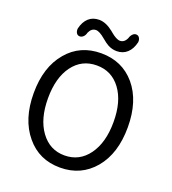

<svg xmlns="http://www.w3.org/2000/svg" viewBox="-166 -1063 1074 1200"><g transform="rotate(20 371.0 -463.0)"><path d="M371 13Q231 13 146 -90Q58 -195 58 -369Q58 -543 146 -646Q231 -747 371 -747Q511 -747 597 -646Q684 -543 684 -368.5Q684 -194 597 -90Q510 13 371 13ZM371 -68Q470 -68 529.5 -150Q589 -232 589 -369Q589 -506 529.5 -586Q470 -666 371 -666Q271 -666 212 -586Q153 -506 153 -369Q153 -232 213 -150Q273 -68 371 -68ZM455 -792Q424 -792 396 -807Q379 -816 352 -839Q313 -872 290 -872Q260 -872 245 -838Q241 -821 231 -811Q219 -799 204.5 -800Q190 -801 183 -815Q177 -827 179 -843Q190 -889 217.5 -914Q245 -939 287 -939Q332 -939 381 -900Q383 -898 388 -894Q428 -860 452 -860Q482 -860 497 -895Q501 -910 512 -921.5Q523 -933 537 -932Q551 -931 558 -918Q565 -906 563 -890Q552 -843 524 -817.5Q496 -792 455 -792Z"/></g></svg>

Font: GenSenRounded TW R
Style: Regular
Weight: 400
Version: Version 1.501;PS 1;hotconv 16.6.51;makeotf.lib2.5.65220